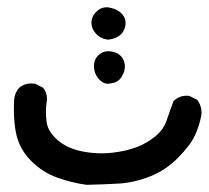

<svg xmlns="http://www.w3.org/2000/svg" viewBox="-20 -332 573 527"><path d="M18.1 -30.3Q18.1 -48.3 19 -60.1Q21 -77.6 32.2 -90.8Q46.4 -103 64.9 -103Q70.3 -103 76.7 -102.1L98.1 -91.3L98.6 -90.3Q108.9 -78.6 108.9 -61Q108.9 -55.2 107.4 -46.4Q106 -37.6 106 -24.9Q106 -12.2 107.9 2.4Q111.3 29.3 138.4 52.7Q165.5 76.2 208 84Q234.4 88.9 258.8 88.9Q290 88.9 326.7 80.6Q343.3 76.2 356.9 71.3Q383.8 60.5 406.7 42Q429.2 23.4 437.7 -2.4Q446.3 -28.3 456.5 -54.7L457.5 -55.7Q472.7 -69.3 492.7 -69.3Q495.6 -69.3 499.5 -68.8L521 -58.1L522 -57.1Q533.2 -42 533.2 -22.5Q533.2 -19.5 532.7 -15.6Q526.9 14.2 514.6 40.5Q502 67.4 468 101.6Q434.1 135.7 391.6 152.3Q348.6 169.4 305.7 171.9Q262.7 174.3 217.8 175.3H217.3Q175.3 169.4 136.7 155.3Q96.7 141.1 64.9 109.1Q33.2 77.1 23.9 33.2Q18.1 2.9 18.1 -30.3ZM277.3 -191.4Q281.7 -191.4 287.1 -190.4Q308.1 -186.5 316.9 -171.4Q322.8 -161.1 322.8 -149.9Q322.8 -137.7 316.4 -126Q313 -119.1 308.1 -113.8Q297.4 -103 275.4 -102.1Q260.7 -103 249.3 -117.4Q237.8 -131.8 237.8 -150.9Q238.3 -170.9 252 -182.1Q262.7 -191.4 277.3 -191.4ZM231 -269Q231 -288.6 247.1 -302.2Q257.8 -312 272.5 -312Q277.8 -312 283.7 -310.5Q304.7 -305.7 315.4 -293Q324.7 -282.7 324.7 -269Q324.7 -265.6 324.2 -262.2Q320.3 -239.3 299.8 -229.5Q290 -224.6 276.4 -223.1Q256.3 -225.6 243.7 -239.3Q231 -252.9 231 -269Z"/></svg>

Font: Bakudai
Style: Medium
Weight: 500
Version: Version 1.48